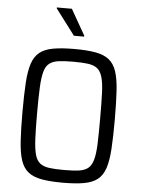

<svg xmlns="http://www.w3.org/2000/svg" viewBox="-60 -952 739 1007"><g transform="rotate(5 309.0 -448.5)"><path d="M309 8Q242 8 197.5 0Q153 -8 126.5 -29Q100 -50 87 -89Q74 -128 70 -190.5Q66 -253 66 -344Q66 -435 70 -497.5Q74 -560 87 -599Q100 -638 126.5 -659Q153 -680 197.5 -688Q242 -696 309 -696Q376 -696 420.5 -688Q465 -680 491.5 -659Q518 -638 531 -599Q544 -560 548 -497.5Q552 -435 552 -344Q552 -253 548 -190.5Q544 -128 531 -89Q518 -50 491.5 -29Q465 -8 420.5 0Q376 8 309 8ZM309 -59Q356 -59 386.5 -63Q417 -67 435 -81Q453 -95 462 -125.5Q471 -156 473 -209Q475 -262 475 -344Q475 -426 473 -479Q471 -532 462 -562.5Q453 -593 435 -607Q417 -621 386.5 -625Q356 -629 309 -629Q262 -629 232 -625Q202 -621 183.5 -607Q165 -593 156.5 -562.5Q148 -532 145.5 -479Q143 -426 143 -344Q143 -262 145.5 -209Q148 -156 156.5 -125.5Q165 -95 183.5 -81Q202 -67 232 -63Q262 -59 309 -59ZM300 -765 198 -900V-905H277L354 -770V-765Z"/></g></svg>

Font: Saira SemiCondensed
Style: Regular
Weight: 400
Width: 4
Designer: Hector Gatti with collaboration of the Omnibus-Type team
Foundry: Omnibus-Type
Version: Version 1.101